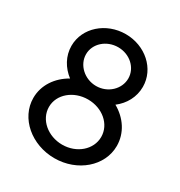

<svg xmlns="http://www.w3.org/2000/svg" viewBox="-146 -687 748 799"><g transform="rotate(30 228.5 -287.0)"><path d="M28 -163C28 -66 119 11 229 11C339 11 429 -66 429 -163C429 -225 393 -278 338 -309C376 -338 400 -381 400 -430C400 -517 323 -585 229 -585C135 -585 57 -517 57 -430C57 -381 82 -338 120 -309C65 -278 28 -225 28 -163ZM103 -163C103 -224 160 -271 229 -271C298 -271 354 -224 354 -163C354 -102 298 -54 229 -54C160 -54 103 -102 103 -163ZM127 -430C127 -481 173 -522 229 -522C285 -522 330 -481 330 -430C330 -379 285 -336 229 -336C173 -336 127 -379 127 -430Z"/></g></svg>

Font: Charger Sport
Style: Regular
Weight: 400
Designer: Jasper
Foundry: Cannot Into Space Fonts
Version: Version 1.1